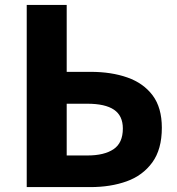

<svg xmlns="http://www.w3.org/2000/svg" viewBox="-20 -763 722 783"><path d="M89 0V-743H252V-470H350Q434 -470 499.5 -447Q565 -424 602.5 -374Q640 -324 640 -242Q640 -154 601 -100.5Q562 -47 496.5 -23.5Q431 0 348 0ZM252 -129H337Q405 -129 443 -154.5Q481 -180 481 -239Q481 -291 445 -315.5Q409 -340 336 -340H252Z"/></svg>

Font: Noto Sans KR ExtraBold
Style: Regular
Weight: 800
Designer: Ryoko NISHIZUKA  (kana, bopomofo & ideographs); Paul D. Hunt (Latin, Greek & Cyrillic); Sandoll Communications , Soo-you
Foundry: Adobe
Version: Version 2.004-H2;hotconv 1.0.118;makeotfexe 2.5.65603